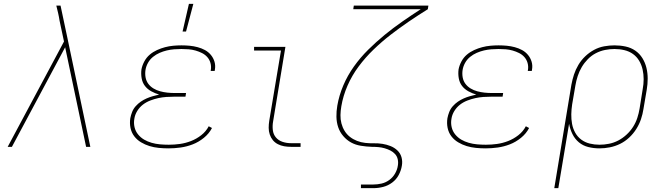

<svg xmlns="http://www.w3.org/2000/svg" viewBox="-20 -764 3490 999"><path d="M20 0 313 -548 290 -656Q287 -676 282.5 -695.5Q278 -715 273 -735H295L330 -570L450 0H428L319 -518L42 0Z M857 8Q831 8 806 5.5Q781 3 758 -4Q735 -11 714 -23.5Q693 -36 678.5 -55Q664 -74 659 -98.5Q654 -123 658 -149Q661 -165 667.5 -181.5Q674 -198 686 -211.5Q698 -225 712.5 -235Q727 -245 743 -252Q759 -259 775 -263.5Q791 -268 808 -272Q787 -278 767 -289Q747 -300 734 -317Q721 -334 717 -357Q713 -380 716 -403Q720 -424 731 -444.5Q742 -465 759 -479.5Q776 -494 797 -503.5Q818 -513 839 -518.5Q860 -524 881.5 -526Q903 -528 924 -528Q946 -528 967 -526Q988 -524 1008.5 -518.5Q1029 -513 1046.5 -503.5Q1064 -494 1077 -478.5Q1090 -463 1096 -443Q1102 -423 1098 -401L1097 -395H1076L1077 -400Q1080 -419 1075 -436.5Q1070 -454 1058.5 -467Q1047 -480 1031 -488Q1015 -496 997.5 -501Q980 -506 961.5 -507.5Q943 -509 924 -509Q906 -509 886.5 -507.5Q867 -506 848 -501.5Q829 -497 810.5 -489Q792 -481 776 -468Q760 -455 750 -437Q740 -419 737 -400Q734 -380 737.5 -361Q741 -342 752 -327.5Q763 -313 779 -303.5Q795 -294 813.5 -289Q832 -284 851 -282Q870 -280 890 -280H948L945 -261H887Q866 -261 845 -259.5Q824 -258 803.5 -253.5Q783 -249 762 -241Q741 -233 723.5 -219.5Q706 -206 694 -186.5Q682 -167 679 -146Q675 -124 680 -102.5Q685 -81 698.5 -64.5Q712 -48 730 -37.5Q748 -27 769 -21Q790 -15 812.5 -13Q835 -11 858 -11Q887 -11 916 -15Q945 -19 973.5 -30Q1002 -41 1027 -60.5Q1052 -80 1066 -107L1083 -98Q1068 -69 1041 -47Q1014 -25 983 -13Q952 -1 920 3.5Q888 8 857 8ZM930 -600 963 -744H986L948 -600Z M1494 0Q1476 0 1458.5 -3Q1441 -6 1425.5 -14Q1410 -22 1399.5 -35Q1389 -48 1383.5 -64.5Q1378 -81 1378 -99Q1378 -117 1381 -136L1442 -501H1302V-520H1465L1401 -132Q1397 -110 1399.5 -87.5Q1402 -65 1415.5 -49Q1429 -33 1450 -26Q1471 -19 1494 -19H1544V0Z M1858 215V196H1923Q1944 196 1965.5 191Q1987 186 2005.5 172.5Q2024 159 2035.5 139Q2047 119 2050 98Q2053 81 2049.5 65Q2046 49 2035.5 37.5Q2025 26 2011 19Q1997 12 1981.5 7.5Q1966 3 1949.5 1.5Q1933 0 1916 0H1915Q1886 -1 1858 -5.5Q1830 -10 1807 -22.5Q1784 -35 1766 -56Q1748 -77 1739.5 -102.5Q1731 -128 1730.5 -156.5Q1730 -185 1735 -214Q1744 -267 1766 -319Q1788 -371 1821.5 -418Q1855 -465 1896 -505.5Q1937 -546 1981.5 -582.5Q2026 -619 2073.5 -652Q2121 -685 2169 -716H1818L1821 -735H2209L2206 -716Q2156 -685 2107.5 -652Q2059 -619 2012.5 -583Q1966 -547 1923.5 -506Q1881 -465 1846 -418Q1811 -371 1788 -318Q1765 -265 1756 -211Q1752 -188 1751.5 -165.5Q1751 -143 1756.5 -122Q1762 -101 1773 -83Q1784 -65 1800.5 -52Q1817 -39 1837.5 -31Q1858 -23 1880.5 -20.5Q1903 -18 1925.5 -18.5Q1948 -19 1970 -15.5Q1992 -12 2012 -4Q2032 4 2047.5 18.5Q2063 33 2069 54Q2075 75 2071 98Q2067 123 2054.5 146.5Q2042 170 2020.5 186Q1999 202 1973.5 208.5Q1948 215 1923 215Z M2507 8Q2481 8 2456 5.5Q2431 3 2408 -4Q2385 -11 2364 -23.5Q2343 -36 2328.5 -55Q2314 -74 2309 -98.5Q2304 -123 2308 -149Q2311 -165 2317.5 -181.5Q2324 -198 2336 -211.5Q2348 -225 2362.5 -235Q2377 -245 2393 -252Q2409 -259 2425 -263.5Q2441 -268 2458 -272Q2437 -278 2417 -289Q2397 -300 2384 -317Q2371 -334 2367 -357Q2363 -380 2366 -403Q2370 -424 2381 -444.5Q2392 -465 2409 -479.5Q2426 -494 2447 -503.5Q2468 -513 2489 -518.5Q2510 -524 2531.5 -526Q2553 -528 2574 -528Q2596 -528 2617 -526Q2638 -524 2658.5 -518.5Q2679 -513 2696.5 -503.5Q2714 -494 2727 -478.5Q2740 -463 2746 -443Q2752 -423 2748 -401L2747 -395H2726L2727 -400Q2730 -419 2725 -436.5Q2720 -454 2708.5 -467Q2697 -480 2681 -488Q2665 -496 2647.5 -501Q2630 -506 2611.5 -507.5Q2593 -509 2574 -509Q2556 -509 2536.5 -507.5Q2517 -506 2498 -501.5Q2479 -497 2460.5 -489Q2442 -481 2426 -468Q2410 -455 2400 -437Q2390 -419 2387 -400Q2384 -380 2387.5 -361Q2391 -342 2402 -327.5Q2413 -313 2429 -303.5Q2445 -294 2463.5 -289Q2482 -284 2501 -282Q2520 -280 2540 -280H2598L2595 -261H2537Q2516 -261 2495 -259.5Q2474 -258 2453.5 -253.5Q2433 -249 2412 -241Q2391 -233 2373.5 -219.5Q2356 -206 2344 -186.5Q2332 -167 2329 -146Q2325 -124 2330 -102.5Q2335 -81 2348.5 -64.5Q2362 -48 2380 -37.5Q2398 -27 2419 -21Q2440 -15 2462.5 -13Q2485 -11 2508 -11Q2537 -11 2566 -15Q2595 -19 2623.5 -30Q2652 -41 2677 -60.5Q2702 -80 2716 -107L2733 -98Q2718 -69 2691 -47Q2664 -25 2633 -13Q2602 -1 2570 3.5Q2538 8 2507 8Z M2864 215 2953 -323Q2958 -350 2966.5 -376Q2975 -402 2989.5 -426.5Q3004 -451 3025 -471Q3046 -491 3071 -504.5Q3096 -518 3123.5 -523Q3151 -528 3177 -528Q3207 -528 3235 -522Q3263 -516 3285.5 -500.5Q3308 -485 3322.5 -461.5Q3337 -438 3343.5 -411Q3350 -384 3350 -355Q3350 -326 3345 -297L3328 -197Q3324 -170 3315 -143.5Q3306 -117 3290.5 -92.5Q3275 -68 3253.5 -48Q3232 -28 3206.5 -15.5Q3181 -3 3153.5 2.5Q3126 8 3099 8Q3069 8 3041 1Q3013 -6 2992 -23.5Q2971 -41 2958.5 -66.5Q2946 -92 2941 -120L2885 215ZM3099 -11Q3124 -11 3149 -16Q3174 -21 3197 -33Q3220 -45 3240 -63.5Q3260 -82 3274 -104Q3288 -126 3296 -150.5Q3304 -175 3308 -200L3324 -300Q3329 -326 3329 -352Q3329 -378 3323.5 -402.5Q3318 -427 3305.5 -448Q3293 -469 3273.5 -483Q3254 -497 3229 -503Q3204 -509 3177 -509Q3153 -509 3128 -504Q3103 -499 3080 -487Q3057 -475 3038.5 -456Q3020 -437 3007 -415Q2994 -393 2986 -368.5Q2978 -344 2974 -320L2957 -221Q2953 -195 2952.5 -169.5Q2952 -144 2956.5 -119.5Q2961 -95 2973 -73.5Q2985 -52 3004.5 -37.5Q3024 -23 3048.5 -17Q3073 -11 3099 -11Z"/></svg>

Font: Iosevka Etoile Thin
Style: Italic
Weight: 100
Italic angle: -9°
Designer: Belleve Invis
Foundry: Belleve Invis
Version: Version 22.1.2; ttfautohint (v1.8.4)